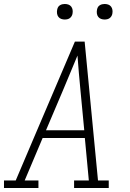

<svg xmlns="http://www.w3.org/2000/svg" viewBox="-35 -944 655 964"><path d="M-15 0V-38H44L132 -245L341 -735H390L457 -38H511V0H337V-38H411L391 -251H179L89 -38H158V0ZM388 -290 369 -490Q365 -534 361 -577.5Q357 -621 354 -665Q336 -621 317.5 -577.5Q299 -534 281 -490L196 -290ZM490 -846Q481 -846 472.5 -849Q464 -852 458.5 -859Q453 -866 451.5 -875.5Q450 -885 452 -895Q453 -901 456 -907Q459 -913 465 -917Q471 -921 477.5 -922.5Q484 -924 490 -924Q500 -924 508.5 -921Q517 -918 522.5 -911Q528 -904 529.5 -894.5Q531 -885 529 -875Q528 -869 524.5 -863Q521 -857 515.5 -853Q510 -849 503.5 -847.5Q497 -846 490 -846ZM290 -846Q281 -846 272.5 -849Q264 -852 258.5 -859Q253 -866 251.5 -875.5Q250 -885 252 -895Q253 -901 256 -907Q259 -913 265 -917Q271 -921 277.5 -922.5Q284 -924 290 -924Q300 -924 308.5 -921Q317 -918 322.5 -911Q328 -904 329.5 -894.5Q331 -885 329 -875Q328 -869 324.5 -863Q321 -857 315.5 -853Q310 -849 303.5 -847.5Q297 -846 290 -846Z"/></svg>

Font: Iosevka Slab XLtEx
Style: Italic
Weight: 200
Width: 7
Italic angle: -9°
Monospace: yes
Designer: Belleve Invis
Foundry: Belleve Invis
Version: Version 11.1.0; ttfautohint (v1.8.3)